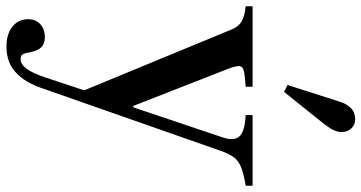

<svg xmlns="http://www.w3.org/2000/svg" viewBox="-295 -601 1148 610"><g transform="rotate(90 279.0 -296.0)"><path d="M121.5 257.5Q83 257.5 59 238.8Q35 220 35 189Q35 164.5 50.8 150Q66.5 135.5 92 135.5Q112 135.5 123.5 146.2Q135 157 140 182Q143 201 147.2 206.8Q151.5 212.5 162 212.5Q178 212.5 192.2 193.8Q206.5 175 220.5 132.5L261 10.5L65.5 -463Q56.5 -481.5 40.5 -490.5Q24.5 -499.5 -6 -502.5V-524.5H249.5V-502.5Q215 -500.5 200 -496.8Q185 -493 184 -483.5Q183 -474 190 -453.5L310.5 -145.5H315L409 -425Q423.5 -464.5 407.8 -482.2Q392 -500 339.5 -502.5V-524.5H564V-502.5Q526.5 -496.5 505.8 -488.2Q485 -480 474 -465.2Q463 -450.5 453.5 -424L256 139.5Q245.5 171 233 191.8Q220.5 212.5 207.5 224.5Q175.5 257.5 121.5 257.5ZM266 -624.5 244 -635.5 297 -801Q304 -824 317.8 -837.2Q331.5 -850.5 354 -850.5Q370 -850.5 381.8 -838.2Q393.5 -826 393.5 -807Q393.5 -794.5 386.5 -780.2Q379.5 -766 363 -745.5Z"/></g></svg>

Font: Libre Caslon Text
Style: Regular
Weight: 400
Designer: Pablo Impallari, Rodrigo Fuenzalida, Katja Schimmel
Foundry: Pablo Impallari, Rodrigo Fuenzalida
Version: Version 2.000